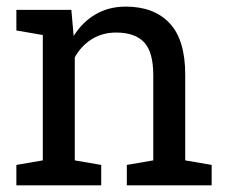

<svg xmlns="http://www.w3.org/2000/svg" viewBox="-20 -558 684 578"><path d="M29.3 -61.5 108.9 -75.2V-452.6L29.3 -466.3V-528.3H194.8L201.7 -449.7Q228 -491.7 267.8 -514.9Q307.6 -538.1 358.4 -538.1Q443.8 -538.1 490.7 -488Q537.6 -438 537.6 -333.5V-75.2L617.2 -61.5V0H361.8V-61.5L441.4 -75.2V-331.5Q441.4 -401.4 413.8 -430.7Q386.2 -460 329.6 -460Q288.1 -460 256.1 -439.9Q224.1 -419.9 205.1 -385.3V-75.2L284.7 -61.5V0H29.3Z"/></svg>

Font: TypoPRO Roboto Slab
Style: Regular
Weight: 400
Designer: Google
Version: Version 1.100263; 2013; ttfautohint (v0.94.20-1c74) -l 8 -r 